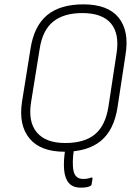

<svg xmlns="http://www.w3.org/2000/svg" viewBox="-20 -686 633 882"><path d="M351 176Q315 176 296.5 155Q278 134 274.5 93.5Q271 53 280 -2Q280 -7 286 -7L314 -10Q320 -10 320 -3Q310 64 318 100Q326 136 362 136Q372 136 381.5 134.5Q391 133 398 130Q401 129 403.5 130Q406 131 405 135L401 160Q400 166 394 169Q386 173 375 174.5Q364 176 351 176ZM276 11Q166 11 115.5 -50Q65 -111 81 -218L120 -461Q136 -566 196 -616Q256 -666 363 -666Q475 -666 524.5 -605.5Q574 -545 557 -437L520 -194Q504 -89 443.5 -39Q383 11 276 11ZM280 -29Q367 -29 415.5 -68.5Q464 -108 478 -195L515 -438Q530 -530 490 -578Q450 -626 358 -626Q273 -626 224 -586.5Q175 -547 162 -460L123 -218Q108 -127 149 -78Q190 -29 280 -29Z"/></svg>

Font: Sofia Sans Semi Condensed ExtraLight
Style: Italic
Weight: 250
Italic angle: -9°
Version: Version 4.100